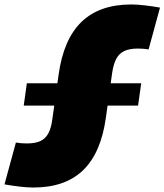

<svg xmlns="http://www.w3.org/2000/svg" viewBox="-71 -733 735 858"><path d="M78 105Q51 105 17.5 101Q-16 97 -51 91L0 -96Q11 -94 23 -93Q35 -92 49 -92Q86 -92 109 -102.5Q132 -113 145 -137Q158 -161 163 -201L191 -400Q213 -558 293.5 -635.5Q374 -713 515 -713Q542 -713 576.5 -709Q611 -705 644 -699L593 -512Q583 -514 571 -515Q559 -516 545 -516Q509 -516 485.5 -505.5Q462 -495 449 -471Q436 -447 430 -406L402 -206Q380 -49 300 28Q220 105 78 105ZM49 -361H560L546 -261H35Z"/></svg>

Font: Pathway Extreme SemiCondensed Black
Style: Italic
Weight: 900
Width: 4
Italic angle: -8°
Version: Version 1.001;gftools[0.9.26]